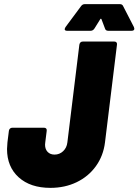

<svg xmlns="http://www.w3.org/2000/svg" viewBox="-20 -901 670 929"><path d="M14 -180Q14 -190 16 -212L23 -268Q24 -275 28.5 -279Q33 -283 40 -283H193Q200 -283 203.5 -279Q207 -275 206 -268L199 -212Q198 -208 198 -201Q198 -179 210.5 -166Q223 -153 244 -153Q268 -153 285.5 -169.5Q303 -186 306 -212L364 -685Q367 -700 381 -700H533Q540 -700 543.5 -696Q547 -692 546 -685L488 -212Q480 -147 444 -97Q408 -47 351 -19.5Q294 8 224 8Q127 8 70.5 -43Q14 -94 14 -180ZM293 -760Q293 -762 297 -770L372 -871Q379 -881 390 -881H560Q572 -881 576 -871L628 -770Q630 -764 630 -762Q630 -752 616 -752H504Q491 -752 488 -763L471 -808Q468 -813 465 -808L437 -763Q430 -752 418 -752H305Q293 -752 293 -760Z"/></svg>

Font: Barlow Semi Condensed Black
Style: Italic
Weight: 900
Width: 4
Italic angle: -7°
Designer: Jeremy Tribby
Foundry: Tribby Type
Version: Version 1.408